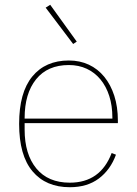

<svg xmlns="http://www.w3.org/2000/svg" viewBox="-20 -771 573 803"><path d="M272 12Q172 12 116 -54.5Q60 -121 60 -253Q60 -384 115 -451Q170 -518 268 -518Q314 -518 351.5 -500.5Q389 -483 416 -450Q443 -417 458 -370.5Q473 -324 473 -266V-256H83V-229Q83 -126 132 -66.5Q181 -7 272 -7Q400 -7 447 -131L465 -124Q442 -61 393.5 -24.5Q345 12 272 12ZM268 -499Q179 -499 131 -439.5Q83 -380 83 -277V-275H450V-279Q450 -329 437 -369.5Q424 -410 400 -439Q376 -468 342.5 -483.5Q309 -499 268 -499ZM171 -739 190 -751 301 -597 286 -587Z"/></svg>

Font: IBM Plex Sans Thai Thin
Style: Regular
Weight: 100
Designer: Mike Abbink, Paul van der Laan, Pieter van Rosmalen, Ben Mitchell, Mark Frömberg
Foundry: Bold Monday
Version: Version 1.1